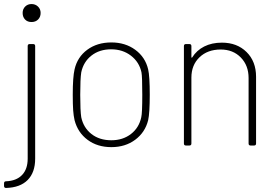

<svg xmlns="http://www.w3.org/2000/svg" viewBox="-43 -720 1373 950"><path d="M-23 200V187Q-23 177 -13 177Q38 175 66 146Q94 117 94 65V-492Q94 -502 104 -502H121Q131 -502 131 -492V65Q131 133 94 170.5Q57 208 -13 210Q-23 210 -23 200ZM113 -700Q132 -700 145 -687.5Q158 -675 158 -656Q158 -636 145.5 -623.5Q133 -611 113 -611Q93 -611 81 -623.5Q69 -636 69 -656Q69 -675 81.5 -687.5Q94 -700 113 -700Z M326 -125Q321 -147 319 -174.5Q317 -202 317 -252Q317 -338 326 -377Q340 -438 389 -474Q438 -510 508 -510Q577 -510 626.5 -473.5Q676 -437 690 -377Q698 -343 698 -252Q698 -160 690 -125Q675 -65 626 -28.5Q577 8 508 8Q439 8 390.5 -28Q342 -64 326 -125ZM359 -140Q370 -88 409.5 -57Q449 -26 508 -26Q565 -26 605 -57Q645 -88 656 -140Q661 -161 661 -251Q661 -341 657 -362Q646 -413 605 -444.5Q564 -476 507 -476Q449 -476 409.5 -445Q370 -414 359 -362Q354 -330 354 -251Q354 -172 359 -140Z M867 -10V-492Q867 -502 877 -502H894Q904 -502 904 -492V-438Q904 -435 905.5 -434.5Q907 -434 908 -436Q930 -471 967.5 -490Q1005 -509 1055 -509Q1130 -509 1177 -462.5Q1224 -416 1224 -340V-10Q1224 0 1214 0H1197Q1187 0 1187 -10V-334Q1187 -396 1148.5 -435.5Q1110 -475 1049 -475Q984 -475 944 -436.5Q904 -398 904 -336V-10Q904 0 894 0H877Q867 0 867 -10Z"/></svg>

Font: Barlow GEO Extra Light
Style: Regular
Weight: 200
Designer: Jeremy Tribby
Foundry: Tribby Type
Version: Version 1.408